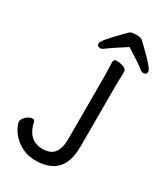

<svg xmlns="http://www.w3.org/2000/svg" viewBox="-223 -992 959 1109"><g transform="rotate(30 256.5 -437.5)"><path d="M348.1 -816.9Q251 -754.9 233.4 -740.5Q215.8 -726.1 206.1 -726.1Q182.1 -726.1 182.1 -745.6Q182.1 -765.1 265.1 -849.1Q285.2 -870.1 297.1 -882.1Q309.1 -894 320.6 -896Q332 -897.9 355.5 -897.9Q378.9 -897.9 391.8 -885Q404.8 -872.1 424.8 -853Q513.2 -768.1 513.2 -747.1Q513.2 -726.1 488.8 -726.1Q479 -726.1 460.4 -741.9Q441.9 -757.8 348.1 -816.9ZM392.1 -676.8 390.1 -587.9V-176.8Q390.1 -34.2 295.9 5.9Q254.9 22.9 205.3 22.9Q155.8 22.9 117.4 4.4Q79.1 -14.2 55.7 -40Q32.2 -65.9 21 -89.4Q9.8 -112.8 9.8 -125Q9.8 -137.2 19.8 -150.1Q29.8 -163.1 43.5 -171.1Q57.1 -179.2 70.6 -179.2Q84 -179.2 86.9 -163.1Q102.1 -94.2 147.9 -68.8Q175.8 -55.2 203.9 -55.2Q231.9 -55.2 255.9 -64.9Q307.1 -88.9 307.1 -180.2V-588.9L304.2 -694.8Q304.2 -710.9 326.7 -710.9Q349.1 -710.9 370.6 -702.4Q392.1 -693.8 392.1 -676.8Z"/></g></svg>

Font: LXGW WenKai Screen
Style: Regular
Weight: 400
Designer: LXGW / Fontworks Inc.
Foundry: LXGW / Fontworks Inc.
Version: Version 1.510;January 18,2025